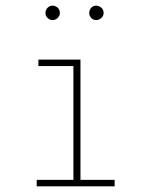

<svg xmlns="http://www.w3.org/2000/svg" viewBox="-20 -660 540 680"><path d="M110 0V-23H240V-426H116V-449H265V-23H386V0ZM166 -589Q156 -589 148.5 -596.5Q141 -604 141 -614Q141 -625 148.5 -632.5Q156 -640 166 -640Q176 -640 184 -633Q192 -626 192 -614Q192 -604 184.5 -596.5Q177 -589 166 -589ZM320 -589Q310 -589 303 -596.5Q296 -604 296 -614Q296 -625 303 -632.5Q310 -640 320 -640Q330 -640 338.5 -633Q347 -626 347 -614Q347 -604 339 -596.5Q331 -589 320 -589Z"/></svg>

Font: Inconsolata ExtraLight
Style: Regular
Weight: 200
Monospace: yes
Designer: Raph Levien, Cyreal, Brenton Simpson
Foundry: Raph Levien, Cyreal, Google
Version: Version 3.001; ttfautohint (v1.8.2.53-6de2)